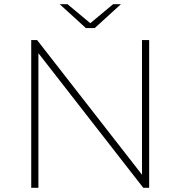

<svg xmlns="http://www.w3.org/2000/svg" viewBox="-20 -890 855 910"><path d="M429 -757 553 -870H516L408 -780L300 -870H263L387 -757ZM653 -700V-62L156 -700H128V0H162V-638L659 0H687V-700Z"/></svg>

Font: Talent ExtraLight
Style: Regular
Weight: 200
Designer: Mike Powis
Version: Version 1.001;hotconv 1.0.109;makeotfexe 2.5.65596